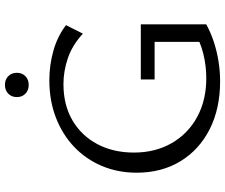

<svg xmlns="http://www.w3.org/2000/svg" viewBox="-86 -797 893 761"><g transform="rotate(-90 360.5 -416.5)"><path d="M418.7 9.4Q310.2 9.4 228.5 -32.1Q146.9 -73.6 101.7 -148.1Q56.5 -222.5 56.5 -321.5Q56.5 -396.2 83.4 -459.6Q110.3 -523 159.2 -569.4Q208.1 -615.7 275 -641.5Q341.9 -667.4 423 -667.4Q483.1 -667.4 540.1 -651.3Q597.2 -635.2 641.4 -601.4L607.6 -534.5Q561.8 -576.6 510.3 -594.1Q458.8 -611.5 407.7 -611.5Q324.4 -611.5 263.5 -575.6Q202.6 -539.6 169.5 -476.7Q136.3 -413.8 136.3 -332.4Q136.3 -247.3 173.7 -182.5Q211.1 -117.6 277.4 -81.5Q343.7 -45.4 430.7 -45.4Q479 -45.4 525.7 -56.6Q572.4 -67.8 612.4 -91.5L575.1 -46.1V-250.2H426V-304.9H644.5V-45.5Q611.8 -27.5 574.4 -15.3Q537 -3.1 497.6 3.1Q458.3 9.4 418.7 9.4ZM404.6 -749.2Q383 -749.2 369.6 -762.3Q356.2 -775.4 356.2 -796Q356.2 -817.1 369.6 -830.2Q383 -843.4 404.6 -843.4Q425.7 -843.4 439.1 -830.2Q452.5 -817.1 452.5 -796Q452.5 -775.4 439.1 -762.3Q425.7 -749.2 404.6 -749.2Z"/></g></svg>

Font: Ysabeau
Style: Bold
Weight: 700
Designer: Christian Thalmann (Catharsis Fonts)
Version: Version 2.000;gftools[0.9.27.dev2+g8671c4b]